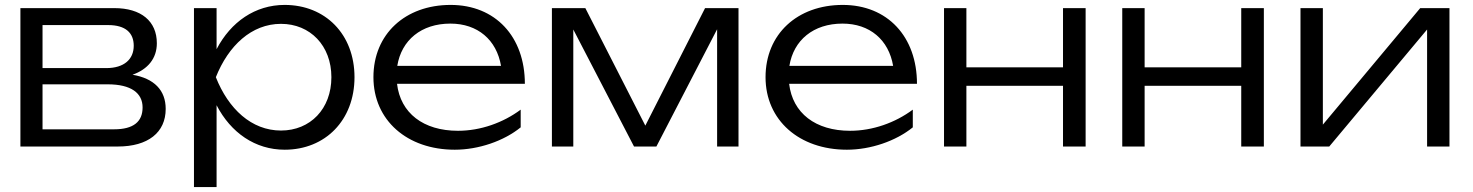

<svg xmlns="http://www.w3.org/2000/svg" viewBox="-20 -596 5991 781"><path d="M459 0C582 0 654 -57 654 -153C654 -229 607 -277 519 -292C581 -314 618 -358 618 -420C618 -510 554 -563 445 -563H63V0ZM153 -253H418C514 -253 560 -217 560 -159C560 -101 523 -70 444 -70H153ZM153 -494H420C491 -494 524 -462 524 -410C524 -355 485 -319 412 -319H153Z M769 165H861V-168C919 -56 1018 13 1138 13C1303 13 1422 -107 1422 -282C1422 -457 1303 -576 1138 -576C1018 -576 919 -507 861 -396V-563H769ZM1328 -282C1328 -153 1242 -65 1123 -65C1003 -65 909 -153 858 -282C909 -410 1003 -499 1123 -499C1242 -499 1328 -410 1328 -282Z M1830 13C1926 13 2029 -22 2098 -78V-150C2027 -97 1935 -64 1843 -64C1702 -64 1609 -136 1595 -255H2115C2115 -447 1995 -576 1813 -576C1628 -576 1499 -457 1499 -282C1499 -107 1636 13 1830 13ZM1812 -500C1923 -500 2000 -434 2018 -328H1596C1613 -433 1694 -500 1812 -500Z M2312 0V-476L2559 0H2650L2897 -477V0H2984V-563H2848L2605 -85L2361 -563H2225V0Z M3425 13C3521 13 3624 -22 3693 -78V-150C3622 -97 3530 -64 3438 -64C3297 -64 3204 -136 3190 -255H3710C3710 -447 3590 -576 3408 -576C3223 -576 3094 -457 3094 -282C3094 -107 3231 13 3425 13ZM3407 -500C3518 -500 3595 -434 3613 -328H3191C3208 -433 3289 -500 3407 -500Z M3820 0H3911V-247H4304V0H4396V-563H4304V-322H3911V-563H3820Z M4545 0H4636V-247H5029V0H5121V-563H5029V-322H4636V-563H4545Z M5387 0 5785 -476V0H5876V-563H5757L5361 -89V-563H5270V0Z"/></svg>

Font: Bounded Light
Style: Regular
Weight: 300
Designer: Vlad Churkin
Version: Version 3.0